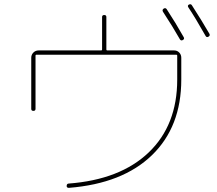

<svg xmlns="http://www.w3.org/2000/svg" viewBox="-20 -862 1040 921"><path d="M842.8 -673.8Q809.6 -732.4 761.7 -805.7Q756.8 -814.5 764.6 -820.3Q773.4 -826.2 779.3 -818.4Q822.3 -752.9 861.3 -683.6Q866.2 -674.8 856.9 -669.9Q847.7 -665 842.8 -673.8ZM900.4 -836.9Q948.2 -762.7 984.4 -700.2Q989.3 -691.4 980 -686Q970.7 -680.7 965.8 -690.4Q916 -778.3 883.8 -826.2Q877.9 -835 885.7 -839.8Q895.5 -844.7 900.4 -836.9ZM129.9 -339.8V-585Q129.9 -599.6 140.1 -609.9Q150.4 -620.1 165 -620.1H464.8Q469.7 -620.1 469.7 -625V-780.3Q469.7 -790 480 -790Q490.2 -790 490.2 -780.3V-625Q490.2 -620.1 495.1 -620.1H815.4Q830.1 -620.1 839.8 -609.9Q849.6 -599.6 849.6 -585V-480.5Q849.6 -253.9 709 -117.7Q568.4 18.6 310.5 39.1Q299.8 39.1 299.8 30.3Q299.8 19.5 308.6 18.6Q556.6 0 693.4 -130.9Q830.1 -261.7 830.1 -480.5V-594.7Q830.1 -599.6 825.2 -599.6H155.3Q150.4 -599.6 150.4 -594.7V-339.8Q150.4 -330.1 140.1 -330.1Q129.9 -330.1 129.9 -339.8Z"/></svg>

Font: Rounded-X Mgen+ 1mn thin
Style: Regular
Weight: 100
Designer: [Source Han Sans]
Ryoko NISHIZUKA  (kana & ideographs); Paul D. Hunt (Latin, Greek & Cyrillic); Wenlong ZHANG  (bopomofo
Version: Version 1.059.20150602